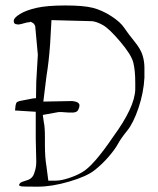

<svg xmlns="http://www.w3.org/2000/svg" viewBox="-20 -702 588 716"><path d="M36.1 -290Q37.1 -309.6 41 -318.4Q43 -322.3 52.7 -325.2L103.5 -335L114.3 -335.9L115.2 -396.5L121.1 -498L111.3 -604.5Q111.3 -604.5 108.4 -610.4Q107.4 -612.3 105.5 -614.3Q103.5 -616.2 99.6 -618.2Q93.8 -622.1 91.8 -620.1Q90.8 -619.1 88.9 -619.1Q82 -619.1 69.3 -615.2Q57.6 -611.3 46.9 -610.4L43.9 -611.3Q31.2 -611.3 31.2 -623.5Q31.2 -635.7 54.7 -649.9Q78.1 -664.1 117.2 -672.9Q156.2 -681.6 223.6 -681.6Q291 -681.6 325.7 -672.9Q360.4 -664.1 394.5 -642.1Q428.7 -620.1 443.4 -598.1Q458 -576.2 481.4 -547.4Q504.9 -518.6 511.7 -495.6Q518.6 -472.7 518.6 -449.2V-412.1Q515.6 -356.4 496.6 -299.8Q477.5 -243.2 454.1 -214.4Q430.7 -185.5 419.9 -165.5Q409.2 -145.5 384.8 -117.2Q360.4 -88.9 331.5 -66.4Q302.7 -43.9 238.3 -24.9Q173.8 -5.9 121.1 -5.9Q68.4 -5.9 61 -6.8Q53.7 -7.8 50.8 -11.7Q51.8 -15.6 55.2 -19.5Q58.6 -23.4 80.6 -29.8Q102.5 -36.1 108.4 -58.6Q115.2 -77.1 115.2 -97.7V-102.5L113.3 -185.5V-285.2ZM199.2 -284.2 139.6 -273.4 143.6 -245.1Q147.5 -228.5 147.5 -190.4V-161.1Q147.5 -115.2 153.3 -81.1L160.2 -28.3H187.5Q207 -28.3 235.8 -37.6Q264.6 -46.9 286.1 -59.6Q328.1 -83 402.3 -192.4Q482.4 -301.8 484.4 -368.2V-393.6Q484.4 -439.5 477.1 -468.8Q469.7 -498 428.7 -546.4Q387.7 -594.7 364.7 -607.9Q341.8 -621.1 323.2 -623L171.9 -627L167 -539.1Q162.1 -470.7 153.3 -418L141.6 -323.2L250 -325.2Q276.4 -322.3 276.4 -308.6Q276.4 -301.8 271.5 -292Q266.6 -282.2 249.5 -282.2Q232.4 -282.2 222.7 -283.2Q212.9 -284.2 199.2 -284.2Z"/></svg>

Font: Drukaatie burti
Style: Thin
Weight: 100
Version: Version 0.14